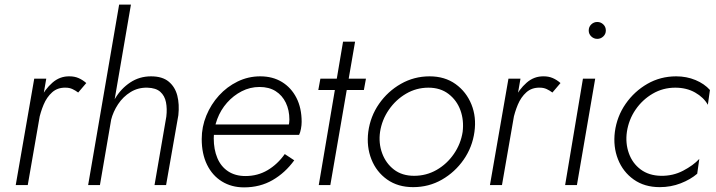

<svg xmlns="http://www.w3.org/2000/svg" viewBox="-20 -800 3095 830"><path d="M180 -460H128L48 0H100ZM318 -400 353 -441Q337 -455 319.5 -462.5Q302 -470 281 -470Q239 -471 206.5 -442.5Q174 -414 153 -371Q132 -328 124 -281H148Q155 -315 168.5 -347.5Q182 -380 205.5 -401Q229 -422 264 -421Q280 -421 293 -415Q306 -409 318 -400Z M546 -780H495L361 0H412ZM699 -296 648 0H698L751 -302Q756 -349 746.5 -386.5Q737 -424 709.5 -447Q682 -470 633 -470Q583 -470 543 -443.5Q503 -417 477.5 -374Q452 -331 442 -281H460Q469 -317 490.5 -349.5Q512 -382 544.5 -402Q577 -422 617 -421Q654 -420 673 -403Q692 -386 697.5 -358Q703 -330 699 -296Z M1035 10Q1104 10 1158.5 -21.5Q1213 -53 1252 -107L1211 -134Q1180 -90 1137 -64.5Q1094 -39 1041 -39Q997 -39 966 -59.5Q935 -80 919.5 -117Q904 -154 904 -202Q904 -245 919 -285Q934 -325 961.5 -356Q989 -387 1025 -405.5Q1061 -424 1102 -424Q1143 -424 1171.5 -406Q1200 -388 1215.5 -356Q1231 -324 1231 -283Q1231 -268 1227 -254.5Q1223 -241 1218 -231L1240 -262H887V-217H1273Q1278 -227 1281 -243Q1284 -259 1284 -273Q1284 -333 1261.5 -377Q1239 -421 1199 -445.5Q1159 -470 1105 -470Q1053 -470 1007 -447.5Q961 -425 926.5 -387Q892 -349 872 -300.5Q852 -252 852 -199Q852 -135 875 -88Q898 -41 939.5 -15.5Q981 10 1035 10Z M1365 -460 1356 -411H1553L1562 -460ZM1463 -620 1358 0H1408L1515 -620Z M1572 -230Q1564 -166 1585.5 -111.5Q1607 -57 1653.5 -24Q1700 9 1766 9Q1834 9 1890.5 -23.5Q1947 -56 1984.5 -110Q2022 -164 2031 -230Q2040 -294 2018 -348.5Q1996 -403 1949.5 -436.5Q1903 -470 1837 -470Q1770 -470 1713 -437.5Q1656 -405 1618.5 -351Q1581 -297 1572 -230ZM1623 -230Q1631 -282 1661 -325.5Q1691 -369 1735.5 -395Q1780 -421 1832 -421Q1884 -421 1919.5 -393.5Q1955 -366 1970.5 -323Q1986 -280 1980 -230Q1972 -178 1942 -134.5Q1912 -91 1867.5 -65.5Q1823 -40 1770 -40Q1718 -40 1683 -67Q1648 -94 1632 -137.5Q1616 -181 1623 -230Z M2230 -460H2178L2098 0H2150ZM2368 -400 2403 -441Q2387 -455 2369.5 -462.5Q2352 -470 2331 -470Q2289 -471 2256.5 -442.5Q2224 -414 2203 -371Q2182 -328 2174 -281H2198Q2205 -315 2218.5 -347.5Q2232 -380 2255.5 -401Q2279 -422 2314 -421Q2330 -421 2343 -415Q2356 -409 2368 -400Z M2525 -668Q2525 -653 2536 -642.5Q2547 -632 2562 -632Q2577 -632 2588 -642.5Q2599 -653 2599 -668Q2599 -684 2588 -694.5Q2577 -705 2562 -705Q2547 -705 2536 -694.5Q2525 -684 2525 -668ZM2500 -460 2423 0H2474L2553 -460Z M2690 -230Q2698 -283 2727.5 -326Q2757 -369 2801.5 -395Q2846 -421 2899 -421Q2948 -421 2985 -400Q3022 -379 3040 -347L3049 -411Q3025 -438 2986.5 -454Q2948 -470 2903 -470Q2835 -470 2778.5 -437.5Q2722 -405 2684.5 -351Q2647 -297 2638 -230Q2630 -166 2651.5 -111.5Q2673 -57 2719.5 -24Q2766 9 2832 9Q2880 9 2922.5 -7.5Q2965 -24 2994 -49L3003 -113Q2977 -85 2933 -62Q2889 -39 2837 -40Q2785 -41 2749.5 -67.5Q2714 -94 2698.5 -137.5Q2683 -181 2690 -230Z"/></svg>

Font: Jost Light
Style: Italic
Weight: 300
Italic angle: -5°
Version: Version 3.710